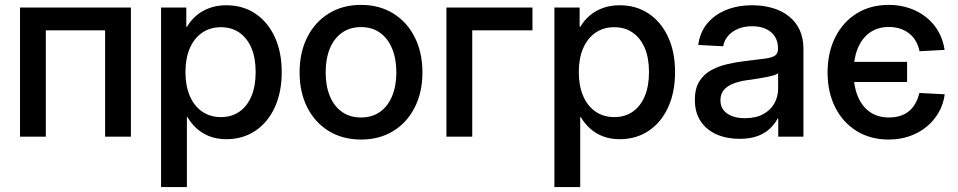

<svg xmlns="http://www.w3.org/2000/svg" viewBox="-20 -553 3876 777"><path d="M509.8 -522.5V0H405.3V-430.2H165.5V0H61V-522.5Z M631.8 204.1V-522.5H733.9V-444.8H736.8Q752 -470.7 774.9 -490.2Q797.9 -509.8 828.4 -520.8Q858.9 -531.7 896 -531.7Q962.9 -531.7 1013.2 -498Q1063.5 -464.4 1091.8 -403.6Q1120.1 -342.8 1120.1 -261.2Q1120.1 -179.7 1092 -118.7Q1064 -57.6 1013.4 -23.7Q962.9 10.3 896 10.3Q858.9 10.3 829.1 -1Q799.3 -12.2 776.6 -32.5Q753.9 -52.7 738.3 -79.6H736.3V204.1ZM874.5 -79.1Q917 -79.1 948.5 -100.8Q980 -122.6 997.3 -163.3Q1014.6 -204.1 1014.6 -261.2Q1014.6 -318.8 997.3 -359.1Q980 -399.4 948.5 -421.1Q917 -442.9 874.5 -442.9Q829.6 -442.9 797.4 -420.2Q765.1 -397.5 747.8 -356.9Q730.5 -316.4 730.5 -261.2Q730.5 -206.5 747.8 -165.5Q765.1 -124.5 797.6 -101.8Q830.1 -79.1 874.5 -79.1Z M1440.9 11.7Q1366.7 11.7 1310.5 -22.7Q1254.4 -57.1 1223.4 -118.4Q1192.4 -179.7 1192.4 -259.8Q1192.4 -340.8 1223.4 -402.3Q1254.4 -463.9 1310.5 -498.5Q1366.7 -533.2 1440.9 -533.2Q1515.6 -533.2 1571.5 -498.5Q1627.4 -463.9 1658.4 -402.3Q1689.5 -340.8 1689.5 -259.8Q1689.5 -179.7 1658.4 -118.4Q1627.4 -57.1 1571.5 -22.7Q1515.6 11.7 1440.9 11.7ZM1440.9 -77.6Q1486.3 -77.6 1518.3 -100.6Q1550.3 -123.5 1567.1 -164.8Q1584 -206.1 1584 -259.8Q1584 -314.5 1567.1 -355.7Q1550.3 -397 1518.3 -420.2Q1486.3 -443.4 1440.9 -443.4Q1396 -443.4 1363.8 -420.4Q1331.5 -397.5 1314.7 -356.2Q1297.9 -314.9 1297.9 -259.8Q1297.9 -205.6 1314.7 -164.6Q1331.5 -123.5 1363.5 -100.6Q1395.5 -77.6 1440.9 -77.6Z M2134.8 -522.5V-430.2H1891.1V0H1786.6V-522.5Z M2223.6 204.1V-522.5H2325.7V-444.8H2328.6Q2343.8 -470.7 2366.7 -490.2Q2389.6 -509.8 2420.2 -520.8Q2450.7 -531.7 2487.8 -531.7Q2554.7 -531.7 2605 -498Q2655.3 -464.4 2683.6 -403.6Q2711.9 -342.8 2711.9 -261.2Q2711.9 -179.7 2683.8 -118.7Q2655.8 -57.6 2605.2 -23.7Q2554.7 10.3 2487.8 10.3Q2450.7 10.3 2420.9 -1Q2391.1 -12.2 2368.4 -32.5Q2345.7 -52.7 2330.1 -79.6H2328.1V204.1ZM2466.3 -79.1Q2508.8 -79.1 2540.3 -100.8Q2571.8 -122.6 2589.1 -163.3Q2606.4 -204.1 2606.4 -261.2Q2606.4 -318.8 2589.1 -359.1Q2571.8 -399.4 2540.3 -421.1Q2508.8 -442.9 2466.3 -442.9Q2421.4 -442.9 2389.2 -420.2Q2356.9 -397.5 2339.6 -356.9Q2322.3 -316.4 2322.3 -261.2Q2322.3 -206.5 2339.6 -165.5Q2356.9 -124.5 2389.4 -101.8Q2421.9 -79.1 2466.3 -79.1Z M2972.7 8.8Q2920.9 8.8 2880.1 -9Q2839.4 -26.9 2815.7 -62Q2792 -97.2 2792 -148.9Q2792 -193.8 2809.3 -222.4Q2826.7 -251 2855.7 -267.6Q2884.8 -284.2 2921.6 -293Q2958.5 -301.8 2997.6 -306.2Q3045.9 -312 3074.5 -315.7Q3103 -319.3 3115.7 -327.6Q3128.4 -335.9 3128.4 -354.5V-358.4Q3128.4 -384.8 3116.2 -404.5Q3104 -424.3 3080.6 -435.5Q3057.1 -446.8 3023.9 -446.8Q2990.7 -446.8 2965.6 -435.8Q2940.4 -424.8 2925.3 -406.5Q2910.2 -388.2 2906.7 -365.7L2805.7 -371.1Q2812 -420.4 2840.8 -456.3Q2869.6 -492.2 2916.7 -512Q2963.9 -531.7 3024.9 -531.7Q3068.8 -531.7 3106.7 -520.5Q3144.5 -509.3 3172.6 -487.1Q3200.7 -464.8 3216.1 -431.9Q3231.4 -398.9 3231.4 -355.5V0H3129.4V-73.2H3127Q3116.2 -52.7 3096.9 -33.7Q3077.6 -14.6 3047.1 -2.9Q3016.6 8.8 2972.7 8.8ZM2994.1 -74.7Q3039.1 -74.7 3069.1 -91.3Q3099.1 -107.9 3114 -135Q3128.9 -162.1 3128.9 -193.8V-256.3Q3123.5 -252 3110.4 -248Q3097.2 -244.1 3079.3 -240.7Q3061.5 -237.3 3041.7 -234.1Q3022 -231 3002.9 -228.5Q2974.6 -224.6 2950 -215.6Q2925.3 -206.5 2910.4 -190.2Q2895.5 -173.8 2895.5 -147Q2895.5 -124 2907.7 -107.9Q2919.9 -91.8 2942.1 -83.3Q2964.4 -74.7 2994.1 -74.7Z M3576.7 11.7Q3502.4 11.7 3446.8 -22.7Q3391.1 -57.1 3360.1 -118.4Q3329.1 -179.7 3329.1 -259.8Q3329.1 -340.3 3360.1 -402.1Q3391.1 -463.9 3446.8 -498.5Q3502.4 -533.2 3576.7 -533.2Q3622.1 -533.2 3660.9 -519.8Q3699.7 -506.3 3729.5 -482.2Q3759.3 -458 3778.1 -424.6Q3796.9 -391.1 3802.7 -351.1L3701.2 -345.7Q3696.8 -367.2 3686.8 -385.3Q3676.8 -403.3 3660.9 -416.3Q3645 -429.2 3624.3 -436.5Q3603.5 -443.8 3577.1 -443.8Q3531.7 -443.8 3499.5 -420.7Q3467.3 -397.5 3450.7 -356Q3434.1 -314.5 3434.1 -259.8Q3434.1 -206.1 3450.7 -164.8Q3467.3 -123.5 3499.3 -100.6Q3531.2 -77.6 3577.1 -77.6Q3603.5 -77.6 3624.3 -84.5Q3645 -91.3 3660.2 -104.5Q3675.3 -117.7 3685.3 -136.2Q3695.3 -154.8 3700.7 -176.8L3803.2 -171.4Q3797.9 -131.3 3778.8 -98.1Q3759.8 -64.9 3730 -40.3Q3700.2 -15.6 3661.1 -2Q3622.1 11.7 3576.7 11.7ZM3416.5 -221.2V-302.7H3650.9V-221.2Z"/></svg>

Font: Inter 28pt Medium
Style: Regular
Weight: 500
Designer: Rasmus Andersson
Foundry: rsms
Version: Version 4.001;git-66647c0bb